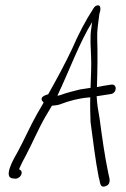

<svg xmlns="http://www.w3.org/2000/svg" viewBox="-20 -622 474 721"><path d="M45 -49C29 -22 -9 46 29 48L37 49C59 49 71 21 52 14L53 10C59 -4 67 -20 77 -38C101 -83 123 -136 150 -183L175 -225C186 -226 196 -227 205 -230C238 -243 276 -253 313 -256C315 -256 317 -256 319 -257C318 -226 319 -195 320 -164C330 -91 338 -20 351 45C357 60 353 86 377 77C401 68 389 42 387 30C373 -37 364 -102 354 -177C349 -205 344 -233 343 -261C345 -261 349 -261 352 -262C378 -266 384 -267 397 -269C420 -273 421 -309 396 -304C388 -303 357 -298 344 -295C346 -362 347 -421 345 -479C344 -510 349 -533 353 -569L356 -580C359 -591 356 -602 349 -602C341 -602 336 -599 330 -589C302 -546 274 -493 250 -437C224 -382 193 -325 161 -268L152 -265C133 -258 132 -248 144 -237C136 -222 127 -208 119 -194C92 -146 70 -95 45 -49ZM195 -262C195 -263 197 -263 197 -264V-266C239 -354 279 -464 326 -539C325 -531 324 -524 323 -517C317 -480 321 -444 322 -411C324 -376 321 -332 320 -292H319L280 -286C257 -280 230 -274 207 -265Z"/></svg>

Font: Stray Cat
Style: SuCnObl
Weight: 400
Version: Version 1.0